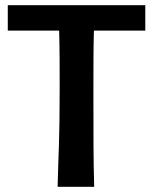

<svg xmlns="http://www.w3.org/2000/svg" viewBox="-20 -720 590 740"><path d="M540 -700H10V-602H208C210 -526 210 -453 210 -379C210 -174 205 -128 202 0H343C340 -103 340 -196 340 -356C340 -465 340 -540 342 -602H540Z"/></svg>

Font: CantoraOne
Style: Regular
Weight: 400
Designer: Pablo Impallari, Rodrigo Fuenzalida
Foundry: Pablo Impallari
Version: Version 1.001